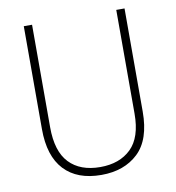

<svg xmlns="http://www.w3.org/2000/svg" viewBox="-81 -787 796 869"><g transform="rotate(-10 317.0 -352.0)"><path d="M549 -240Q549 -111 485 -50.5Q421 10 316 10Q205 10 145.5 -53.5Q86 -117 86 -241V-714H124V-243Q124 -132 174.5 -79Q225 -26 317 -26Q406 -26 458.5 -77Q511 -128 511 -237V-714H549Z"/></g></svg>

Font: Noto Sans Tamil SemiCondensed ExtraLight
Style: Regular
Weight: 200
Width: 4
Designer: Jelle Bosma - Monotype Design Team
Foundry: Monotype Imaging Inc.
Version: Version 2.004; ttfautohint (v1.8.4.7-5d5b)